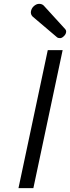

<svg xmlns="http://www.w3.org/2000/svg" viewBox="-20 -969 361 989"><path d="M316.4 -818.4Q320.8 -812.5 320.8 -807.6Q320.8 -794.9 311.5 -785.2Q299.8 -772.5 289.6 -772.5Q279.3 -772.5 273.9 -776.9L147.9 -883.8Q136.7 -895.5 139.4 -910.4Q142.1 -925.3 152.3 -935.5Q166.5 -949.2 181.4 -949.2Q196.3 -949.2 205.1 -940.4ZM75.2 0 226.1 -710.9H302.7L151.9 0Z"/></svg>

Font: Tuffy
Style: Italic
Weight: 400
Italic angle: -12°
Designer: Thatcher Ulrich, Karoly Barta and Michael Everson
Version: Version 001.271